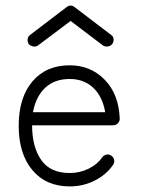

<svg xmlns="http://www.w3.org/2000/svg" viewBox="-20 -655 505 688"><path d="M230 13Q145 13 96 -45.5Q47 -104 47 -204Q47 -305 96 -363Q145 -421 230 -421Q304 -421 354.5 -370Q405 -319 409 -232V-229Q409 -220 402 -213Q396 -206 385 -206H95Q95 -129 127.5 -82Q160 -35 230 -35Q266 -35 297.5 -50.5Q329 -66 346 -91Q352 -99 361.5 -101Q371 -103 379 -97Q387 -92 389 -82Q391 -72 385 -64Q361 -29 319.5 -8Q278 13 230 13ZM98 -253H357Q347 -310 313.5 -341Q280 -372 230 -372Q176 -372 142.5 -341Q109 -310 98 -253ZM116 -492Q109 -487 99.5 -488.5Q90 -490 83 -497Q78 -505 79 -514.5Q80 -524 88 -530L218 -629Q233 -641 248 -629L378 -530Q386 -525 387 -515Q388 -505 382 -497Q376 -490 366.5 -488.5Q357 -487 349 -492L233 -580Z"/></svg>

Font: Zen Kurenaido
Style: Regular
Weight: 400
Designer: Yoshimichi Ohira
Foundry: Positype
Version: Version 1.001